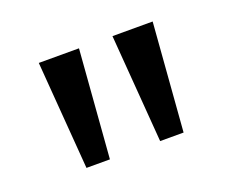

<svg xmlns="http://www.w3.org/2000/svg" viewBox="-58 -801 517 431"><g transform="rotate(-20 201.0 -585.0)"><path d="M85 -456 65 -714H161L141 -456ZM261 -456 241 -714H337L317 -456Z"/></g></svg>

Font: Noto Sans Khmer ExtraCondensed
Style: Regular
Weight: 400
Width: 2
Designer: Danh Hong and the Monotype Design Team
Foundry: Monotype Imaging Inc.
Version: Version 2.004